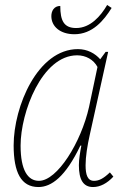

<svg xmlns="http://www.w3.org/2000/svg" viewBox="-20 -744 484 774"><path d="M280 -606C353 -606 399 -662 430 -712L412 -724C386 -679 344 -631 287 -631C238 -631 223 -660 223 -720C198 -720 187 -700 187 -679C187 -637 223 -606 280 -606ZM135 10C187 10 244 -31 304 -157H308C303 -131 298 -102 298 -78C298 -19 316 10 355 10C384 10 412 -5 437 -32L423 -49C397 -24 379 -15 359 -15C333 -15 325 -39 325 -78C325 -112 332 -157 342 -201L416 -535H406L384 -505C364 -528 333 -546 294 -546C132 -546 35 -315 35 -158C35 -49 65 10 135 10ZM137 -15C92 -15 63 -58 63 -157C63 -291 149 -521 291 -521C326 -521 357 -504 373 -474L339 -313C307 -170 211 -15 137 -15Z"/></svg>

Font: Noto Serif SemiCondensed Thin
Style: Italic
Weight: 100
Width: 4
Italic angle: -12°
Designer: Monotype Design Team
Foundry: Monotype Imaging Inc.
Version: Version 2.013